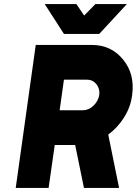

<svg xmlns="http://www.w3.org/2000/svg" viewBox="-20 -920 670 940"><path d="M199 -900 293 -754H466L601 -900H447L392 -844L354 -900ZM293 -530H405Q434 -530 452 -508Q470 -485 466 -455Q461 -425 437 -402Q414 -380 384 -380H272ZM155 -700 57 0H218L248 -210H348L391 0H563L510 -261Q557 -296 588 -346Q620 -397 627 -455Q641 -557 583 -628Q525 -700 429 -700Z"/></svg>

Font: Unageo
Style: Black-Italic
Weight: 900
Designer: Richard Sepsi
Foundry: Richard Sepsi
Version: Version 2.000